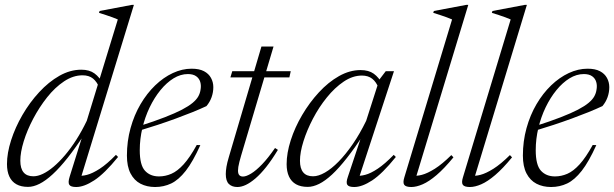

<svg xmlns="http://www.w3.org/2000/svg" viewBox="-20 -740 2464 770"><path d="M379.5 -385.5Q369.5 -411.5 353.2 -424.8Q337 -438 311 -438Q273.5 -438 237 -413.8Q200.5 -389.5 169 -349.8Q137.5 -310 113.2 -264Q89 -218 75.2 -173.5Q61.5 -129 61.5 -95.5Q61.5 -64.5 74.5 -48.8Q87.5 -33 114 -33Q131.5 -33 152 -42.8Q172.5 -52.5 195 -71.5Q217.5 -90.5 240.5 -117.5Q263.5 -144.5 285.8 -179.2Q308 -214 328 -255.5L452.5 -662Q443.5 -666 431.2 -670.5Q419 -675 405.2 -679.5Q391.5 -684 377 -688.5L379.5 -696L509 -720.5H517L302 -19L291 -36Q307 -33 329 -38.8Q351 -44.5 380 -63.2Q409 -82 445 -119L453.5 -110.5Q399 -43.5 358 -16.8Q317 10 285.5 10Q263.5 10 257.8 0.8Q252 -8.5 259.5 -32L314 -206H321.5Q284 -148.5 251.8 -107.8Q219.5 -67 191.2 -41Q163 -15 138.5 -2.8Q114 9.5 92.5 9.5Q64.5 9.5 45.8 -1Q27 -11.5 17.5 -32Q8 -52.5 8 -82Q8 -126 24.5 -177.5Q41 -229 70 -279Q99 -329 137 -370.2Q175 -411.5 218.2 -436Q261.5 -460.5 306 -460.5Q338.5 -460.5 359 -445.5Q379.5 -430.5 394 -402.5Z M733.5 -443Q704 -443 676 -425.8Q648 -408.5 623.5 -378.5Q599 -348.5 580.2 -309.5Q561.5 -270.5 551 -226.5Q540.5 -182.5 540.5 -137.5Q540.5 -78 561.5 -55.2Q582.5 -32.5 617.5 -32.5Q643 -32.5 667.2 -43Q691.5 -53.5 716.5 -81Q741.5 -108.5 769 -158.5L783.5 -158Q753.5 -91.5 725 -55Q696.5 -18.5 666.5 -4.2Q636.5 10 602 10Q569 10 543.5 -3.2Q518 -16.5 503.5 -44.5Q489 -72.5 489 -116Q489 -173.5 503.5 -226Q518 -278.5 543.5 -322Q569 -365.5 602.2 -397.5Q635.5 -429.5 673 -447Q710.5 -464.5 748.5 -464.5Q779 -464.5 798 -454.5Q817 -444.5 826.2 -427.5Q835.5 -410.5 835.5 -390.5Q835.5 -369.5 828.5 -350Q821.5 -330.5 808 -314.5Q783.5 -303 752 -290.2Q720.5 -277.5 685 -264.5Q649.5 -251.5 612.2 -239.2Q575 -227 538.5 -216L539.5 -234.5Q599 -253.5 640.8 -269.8Q682.5 -286 709.8 -300.2Q737 -314.5 752.5 -327.5Q768 -340.5 775 -353Q782 -365.5 784 -378.5Q787.5 -396.5 783.2 -411Q779 -425.5 766.8 -434.2Q754.5 -443 733.5 -443Z M904 -429.5 911.5 -454.5H1146L1140.5 -429.5ZM947 -116Q943 -102 940 -90.5Q937 -79 935.8 -70.8Q934.5 -62.5 934.5 -56Q934.5 -43 939.8 -37.5Q945 -32 954.5 -32Q967.5 -32 987.2 -44Q1007 -56 1031.2 -81.2Q1055.5 -106.5 1083 -146.5L1094.5 -139Q1070 -98.5 1047.5 -70.2Q1025 -42 1004.5 -24.5Q984 -7 966 1.5Q948 10 932 10Q910.5 10 898 -2Q885.5 -14 885.5 -42Q885.5 -54.5 888.2 -71.2Q891 -88 898 -111L1028.5 -553.5H1077Z M1375 -30.5 1432.5 -203H1440Q1403 -147 1371.2 -106.5Q1339.5 -66 1311.8 -40.2Q1284 -14.5 1259.8 -2.5Q1235.5 9.5 1214 9.5Q1186 9.5 1167.2 -1Q1148.5 -11.5 1139 -32Q1129.5 -52.5 1129.5 -81.5Q1129.5 -126 1146 -177.5Q1162.5 -229 1191.8 -278.8Q1221 -328.5 1258.8 -369.5Q1296.5 -410.5 1339.5 -434.8Q1382.5 -459 1426 -459Q1458.5 -459 1478.8 -444.5Q1499 -430 1513.5 -403L1498.5 -386.5Q1489 -411.5 1472.8 -424.2Q1456.5 -437 1431.5 -437Q1394.5 -437 1358.5 -412.8Q1322.5 -388.5 1290.8 -349.2Q1259 -310 1235 -264Q1211 -218 1197 -173.5Q1183 -129 1183 -95Q1183 -64.5 1196 -48.8Q1209 -33 1235.5 -33Q1257 -33 1283.2 -48Q1309.5 -63 1337.8 -91.8Q1366 -120.5 1394.5 -161.8Q1423 -203 1448.5 -255.5L1501.5 -421L1527 -454.5H1560L1417.5 -20L1406.5 -36Q1422.5 -33 1444.5 -38.8Q1466.5 -44.5 1495 -63.5Q1523.5 -82.5 1559 -119L1567.5 -110.5Q1513 -43 1472.5 -16.5Q1432 10 1400.5 10Q1378.5 10 1372.8 1Q1367 -8 1375 -30.5Z M1793 -662Q1784 -666 1771.8 -670.5Q1759.5 -675 1745.8 -679.5Q1732 -684 1717.5 -688.5L1720 -696L1850 -720.5H1858L1646 -21.5L1634.5 -36Q1649.5 -33 1671.8 -38.8Q1694 -44.5 1723.8 -63.2Q1753.5 -82 1790 -118L1798.5 -109Q1761.5 -64 1731 -38Q1700.5 -12 1675.2 -1Q1650 10 1629.5 10Q1607.5 10 1601.2 1.2Q1595 -7.5 1601.5 -28.5Z M2028 -662Q2019 -666 2006.8 -670.5Q1994.5 -675 1980.8 -679.5Q1967 -684 1952.5 -688.5L1955 -696L2085 -720.5H2093L1881 -21.5L1869.5 -36Q1884.5 -33 1906.8 -38.8Q1929 -44.5 1958.8 -63.2Q1988.5 -82 2025 -118L2033.5 -109Q1996.5 -64 1966 -38Q1935.5 -12 1910.2 -1Q1885 10 1864.5 10Q1842.5 10 1836.2 1.2Q1830 -7.5 1836.5 -28.5Z M2321.5 -443Q2292 -443 2264 -425.8Q2236 -408.5 2211.5 -378.5Q2187 -348.5 2168.2 -309.5Q2149.5 -270.5 2139 -226.5Q2128.5 -182.5 2128.5 -137.5Q2128.5 -78 2149.5 -55.2Q2170.5 -32.5 2205.5 -32.5Q2231 -32.5 2255.2 -43Q2279.5 -53.5 2304.5 -81Q2329.5 -108.5 2357 -158.5L2371.5 -158Q2341.5 -91.5 2313 -55Q2284.5 -18.5 2254.5 -4.2Q2224.5 10 2190 10Q2157 10 2131.5 -3.2Q2106 -16.5 2091.5 -44.5Q2077 -72.5 2077 -116Q2077 -173.5 2091.5 -226Q2106 -278.5 2131.5 -322Q2157 -365.5 2190.2 -397.5Q2223.5 -429.5 2261 -447Q2298.5 -464.5 2336.5 -464.5Q2367 -464.5 2386 -454.5Q2405 -444.5 2414.2 -427.5Q2423.5 -410.5 2423.5 -390.5Q2423.5 -369.5 2416.5 -350Q2409.5 -330.5 2396 -314.5Q2371.5 -303 2340 -290.2Q2308.5 -277.5 2273 -264.5Q2237.5 -251.5 2200.2 -239.2Q2163 -227 2126.5 -216L2127.5 -234.5Q2187 -253.5 2228.8 -269.8Q2270.5 -286 2297.8 -300.2Q2325 -314.5 2340.5 -327.5Q2356 -340.5 2363 -353Q2370 -365.5 2372 -378.5Q2375.5 -396.5 2371.2 -411Q2367 -425.5 2354.8 -434.2Q2342.5 -443 2321.5 -443Z"/></svg>

Font: Newsreader 36pt Light
Style: Italic
Weight: 300
Italic angle: -17°
Designer: Hugues Gentile
Foundry: Production Type
Version: Version 1.003